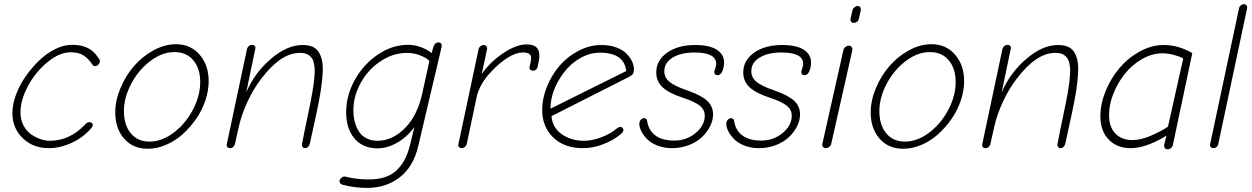

<svg xmlns="http://www.w3.org/2000/svg" viewBox="-20 -711 6056 929"><path d="M214.8 5.9Q140.6 5.9 90.3 -42.2Q40 -90.3 40 -164.1Q40 -205.1 57.1 -252Q74.2 -298.8 103.8 -341.1Q133.3 -383.3 169.4 -418.2Q205.6 -453.1 247.3 -473.6Q289.1 -494.1 327.1 -494.1Q362.8 -494.1 388.2 -485.4Q413.6 -476.6 429.4 -462.2Q445.3 -447.8 460.9 -423.8Q464.4 -420.4 462.9 -412.1Q461.4 -403.3 454.8 -397.2Q448.2 -391.1 440.9 -391.1Q432.1 -391.1 428.2 -397Q408.7 -426.8 384.8 -442.4Q360.8 -458 321.8 -458Q267.6 -458 210 -410.6Q152.3 -363.3 115.7 -295.2Q79.1 -227.1 79.1 -168Q79.1 -131.3 94.2 -103Q109.4 -74.7 132.3 -59.6Q155.3 -44.4 178 -37.1Q200.7 -29.8 220.2 -29.8Q316.9 -29.8 390.1 -106.9Q401.4 -120.1 413.1 -120.1Q419.9 -120.1 424.6 -115.7Q429.2 -111.3 429.2 -106Q429.2 -98.1 418 -86.9Q381.3 -44.9 325.7 -19.5Q270 5.9 214.8 5.9Z M694.8 8.8Q623 8.8 580.3 -40.5Q537.6 -89.8 537.6 -167Q537.6 -224.1 562.5 -283.9Q587.4 -343.8 627.7 -390.6Q668 -437.5 722.4 -467.3Q776.9 -497.1 831.5 -497.1Q902.3 -497.1 946 -446.3Q989.7 -395.5 989.7 -318.8Q989.7 -273.4 973.9 -225.6Q958 -177.7 929.4 -136.5Q900.9 -95.2 864.5 -62.3Q828.1 -29.3 783.7 -10.3Q739.3 8.8 694.8 8.8ZM703.6 -25.9Q763.7 -25.9 821.3 -69.8Q878.9 -113.8 913.8 -180.9Q948.7 -248 948.7 -314Q948.7 -379.4 915.5 -419.2Q882.3 -459 823.7 -459Q764.2 -459 706.8 -415.3Q649.4 -371.6 614.5 -304.9Q579.6 -238.3 579.6 -172.9Q579.6 -106.9 612.5 -66.4Q645.5 -25.9 703.6 -25.9Z M1093.3 5.9Q1085 5.9 1080.3 0.5Q1075.7 -4.9 1077.1 -12.2L1175.3 -475.1Q1177.7 -482.9 1184.3 -488.5Q1190.9 -494.1 1199.2 -494.1Q1208 -494.1 1212.9 -488.3Q1217.8 -482.4 1215.3 -475.1L1171.4 -264.2Q1211.9 -358.9 1290.5 -426Q1369.1 -493.2 1443.4 -493.2Q1472.7 -493.2 1492.4 -484.6Q1512.2 -476.1 1523.4 -457Q1534.7 -438 1539.1 -412.4Q1543.5 -386.7 1540.5 -346.9Q1537.6 -307.1 1530.5 -263.2Q1523.4 -219.2 1510.3 -158.2Q1481.4 -28.8 1479 -15.1Q1476.6 -6.3 1470.5 -0.2Q1464.4 5.9 1456.1 5.9Q1448.7 5.9 1444.3 0Q1439.9 -5.9 1441.4 -14.2Q1445.3 -33.7 1454.1 -78.9Q1462.9 -124 1469.2 -151.9Q1476.6 -186.5 1481.4 -211.2Q1486.3 -235.8 1491.2 -263.2Q1496.1 -290.5 1498.3 -309.3Q1500.5 -328.1 1502 -348.4Q1503.4 -368.7 1502.2 -381.8Q1501 -395 1498 -408.2Q1495.1 -421.4 1489.3 -429.2Q1483.4 -437 1475.3 -443.4Q1467.3 -449.7 1456.1 -452.4Q1444.8 -455.1 1430.2 -455.1Q1338.9 -455.1 1244.1 -330.1Q1206.5 -281.2 1178 -220Q1149.4 -158.7 1136.2 -101.1L1117.2 -16.1Q1115.7 -6.8 1108.9 -0.5Q1102.1 5.9 1093.3 5.9Z M1756.8 198.2Q1695.8 198.2 1638.7 183.1Q1621.6 179.2 1623 163.1Q1624.5 155.3 1631.8 149.2Q1639.2 143.1 1647.9 143.1Q1651.4 143.1 1665.5 146.7Q1679.7 150.4 1706.1 153.8Q1732.4 157.2 1765.6 157.2Q1810.1 157.2 1844.2 145.5Q1878.4 133.8 1901.4 110.8Q1924.3 87.9 1939.2 58.8Q1954.1 29.8 1963.9 -8.8L1984.9 -96.2Q1949.7 -47.9 1901.6 -20.5Q1853.5 6.8 1806.6 6.8Q1735.4 6.8 1695.1 -41Q1654.8 -88.9 1654.8 -168Q1654.8 -249 1697 -324.7Q1739.3 -400.4 1808.8 -447.3Q1878.4 -494.1 1953.6 -494.1Q1986.8 -494.1 2017.3 -482.7Q2047.9 -471.2 2068.8 -454.1Q2075.2 -482.9 2081.8 -494.4Q2088.4 -505.9 2102.1 -505.9Q2110.4 -505.9 2114.5 -499.8Q2118.7 -493.7 2116.7 -483.9L2003.9 -4.9Q1980 96.2 1913.8 147.2Q1847.7 198.2 1756.8 198.2ZM1806.6 -29.8Q1877.9 -29.8 1939 -90.6Q2000 -151.4 2023.9 -262.2L2057.6 -416Q2041.5 -432.6 2011.2 -443.8Q1981 -455.1 1949.7 -455.1Q1882.3 -455.1 1821.8 -415Q1761.2 -375 1725.6 -310.5Q1689.9 -246.1 1689.9 -176.8Q1689.9 -147.5 1696.5 -121.8Q1703.1 -96.2 1716.3 -75.2Q1729.5 -54.2 1752.7 -42Q1775.9 -29.8 1806.6 -29.8Z M2528.8 -496.1Q2589.8 -496.1 2589.8 -442.9Q2589.8 -422.4 2582 -390.1Q2577.1 -369.1 2558.6 -369.1Q2548.3 -369.1 2544.4 -375.2Q2540.5 -381.3 2543 -389.2Q2549.8 -417.5 2549.8 -430.2Q2549.8 -457 2511.7 -457Q2475.1 -457 2434.6 -430.7Q2394 -404.3 2357.9 -365.2Q2330.6 -337.9 2312.3 -306.2Q2293.9 -274.4 2287.6 -247.1L2237.8 -12.2Q2235.4 -4.9 2228.8 0.5Q2222.2 5.9 2213.9 5.9Q2206.1 5.9 2200.9 0.2Q2195.8 -5.4 2197.8 -12.2L2295.9 -474.1Q2297.4 -481.4 2304.9 -487.3Q2312.5 -493.2 2319.8 -493.2Q2328.6 -493.2 2333.5 -487.3Q2338.4 -481.4 2336.9 -474.1L2311 -353Q2350.6 -410.2 2413.8 -453.1Q2477.1 -496.1 2528.8 -496.1Z M2800.8 5.9Q2710 5.9 2656.7 -45.9Q2603.5 -97.7 2603.5 -178.2Q2603.5 -235.8 2627 -293Q2650.4 -350.1 2688.7 -394.3Q2727.1 -438.5 2780.3 -465.8Q2833.5 -493.2 2889.6 -493.2Q2930.7 -493.2 2962.6 -481.2Q2994.6 -469.2 3012.2 -450.7Q3029.8 -432.1 3038.6 -412.8Q3047.4 -393.6 3047.4 -376Q3047.4 -360.8 3042.5 -353.5Q3037.6 -346.2 3023.4 -338.9L2648.4 -148.9Q2652.8 -93.3 2698.2 -61.5Q2743.7 -29.8 2805.7 -29.8Q2844.2 -29.8 2887.9 -46.1Q2931.6 -62.5 2958.5 -85Q2974.1 -97.2 2981.4 -97.2Q2987.8 -97.2 2992.2 -92.3Q2996.6 -87.4 2996.6 -82Q2996.6 -72.3 2981.4 -60.1Q2946.8 -31.7 2897.9 -12.9Q2849.1 5.9 2800.8 5.9ZM2643.6 -185.1 3009.8 -367.2Q3000.5 -456.1 2882.8 -456.1Q2833.5 -456.1 2787.1 -429.7Q2740.7 -403.3 2707.5 -358.9Q2643.6 -273.9 2643.6 -185.1Z M3231.4 5.9Q3192.9 5.9 3161.1 -6.6Q3129.4 -19 3111.1 -37.8Q3092.8 -56.6 3083.3 -75.7Q3073.7 -94.7 3073.2 -110.8Q3073.2 -123 3080.3 -131.1Q3087.4 -139.2 3097.2 -139.2Q3109.4 -139.2 3111.3 -125Q3118.2 -80.1 3151.4 -55.4Q3184.6 -30.8 3242.2 -30.8Q3302.2 -30.8 3346.2 -67.6Q3390.1 -104.5 3390.1 -150.9Q3390.1 -179.7 3366.5 -199.2Q3342.8 -218.8 3282.2 -238.8Q3216.8 -260.3 3186 -288.6Q3155.3 -316.9 3155.3 -360.8Q3155.3 -418.5 3207.5 -455.8Q3259.8 -493.2 3344.2 -493.2Q3412.6 -493.2 3448 -470.5Q3483.4 -447.8 3483.4 -408.2Q3483.4 -385.7 3475.1 -366.5Q3466.8 -347.2 3452.1 -347.2Q3443.4 -347.2 3439.2 -352.5Q3435.1 -357.9 3436 -365.2Q3437 -368.7 3439.7 -376.5Q3442.4 -384.3 3443.8 -390.6Q3445.3 -397 3445.3 -401.9Q3445.3 -457 3340.3 -457Q3275.4 -457 3234.9 -432.6Q3194.3 -408.2 3194.3 -366.2Q3194.3 -335.9 3219.2 -315.2Q3244.1 -294.4 3307.1 -272.9Q3375 -249 3402.6 -222.4Q3430.2 -195.8 3430.2 -157.2Q3430.2 -128.9 3415.8 -100.1Q3401.4 -71.3 3376.5 -47.6Q3351.6 -23.9 3313.2 -9Q3274.9 5.9 3231.4 5.9Z M3652.3 5.9Q3613.8 5.9 3582 -6.6Q3550.3 -19 3532 -37.8Q3513.7 -56.6 3504.2 -75.7Q3494.6 -94.7 3494.1 -110.8Q3494.1 -123 3501.2 -131.1Q3508.3 -139.2 3518.1 -139.2Q3530.3 -139.2 3532.2 -125Q3539.1 -80.1 3572.3 -55.4Q3605.5 -30.8 3663.1 -30.8Q3723.1 -30.8 3767.1 -67.6Q3811 -104.5 3811 -150.9Q3811 -179.7 3787.4 -199.2Q3763.7 -218.8 3703.1 -238.8Q3637.7 -260.3 3606.9 -288.6Q3576.2 -316.9 3576.2 -360.8Q3576.2 -418.5 3628.4 -455.8Q3680.7 -493.2 3765.1 -493.2Q3833.5 -493.2 3868.9 -470.5Q3904.3 -447.8 3904.3 -408.2Q3904.3 -385.7 3896 -366.5Q3887.7 -347.2 3873 -347.2Q3864.3 -347.2 3860.1 -352.5Q3856 -357.9 3856.9 -365.2Q3857.9 -368.7 3860.6 -376.5Q3863.3 -384.3 3864.7 -390.6Q3866.2 -397 3866.2 -401.9Q3866.2 -457 3761.2 -457Q3696.3 -457 3655.8 -432.6Q3615.2 -408.2 3615.2 -366.2Q3615.2 -335.9 3640.1 -315.2Q3665 -294.4 3728 -272.9Q3795.9 -249 3823.5 -222.4Q3851.1 -195.8 3851.1 -157.2Q3851.1 -128.9 3836.7 -100.1Q3822.3 -71.3 3797.4 -47.6Q3772.5 -23.9 3734.1 -9Q3695.8 5.9 3652.3 5.9Z M4109.9 -600.1Q4103 -600.1 4098.4 -606Q4093.8 -611.8 4095.2 -620.1L4105 -662.1Q4106.4 -669.4 4114.5 -675.8Q4122.6 -682.1 4129.9 -682.1Q4138.7 -682.1 4142.6 -675.5Q4146.5 -668.9 4145 -661.1L4135.3 -619.1Q4133.3 -610.4 4126 -605.2Q4118.7 -600.1 4109.9 -600.1ZM3976.1 5.9Q3968.3 5.9 3962.6 0Q3957 -5.9 3959 -15.1L4061 -469.2Q4063 -478 4071 -484.1Q4079.1 -490.2 4086.9 -490.2Q4096.2 -490.2 4100.8 -483.4Q4105.5 -476.6 4104 -467.8L4002 -15.1Q4000 -5.9 3991.7 0Q3983.4 5.9 3976.1 5.9Z M4350.1 8.8Q4278.3 8.8 4235.6 -40.5Q4192.9 -89.8 4192.9 -167Q4192.9 -224.1 4217.8 -283.9Q4242.7 -343.8 4283 -390.6Q4323.2 -437.5 4377.7 -467.3Q4432.1 -497.1 4486.8 -497.1Q4557.6 -497.1 4601.3 -446.3Q4645 -395.5 4645 -318.8Q4645 -273.4 4629.2 -225.6Q4613.3 -177.7 4584.7 -136.5Q4556.2 -95.2 4519.8 -62.3Q4483.4 -29.3 4439 -10.3Q4394.5 8.8 4350.1 8.8ZM4358.9 -25.9Q4418.9 -25.9 4476.6 -69.8Q4534.2 -113.8 4569.1 -180.9Q4604 -248 4604 -314Q4604 -379.4 4570.8 -419.2Q4537.6 -459 4479 -459Q4419.4 -459 4362.1 -415.3Q4304.7 -371.6 4269.8 -304.9Q4234.9 -238.3 4234.9 -172.9Q4234.9 -106.9 4267.8 -66.4Q4300.8 -25.9 4358.9 -25.9Z M4748.5 5.9Q4740.2 5.9 4735.6 0.5Q4731 -4.9 4732.4 -12.2L4830.6 -475.1Q4833 -482.9 4839.6 -488.5Q4846.2 -494.1 4854.5 -494.1Q4863.3 -494.1 4868.2 -488.3Q4873 -482.4 4870.6 -475.1L4826.7 -264.2Q4867.2 -358.9 4945.8 -426Q5024.4 -493.2 5098.6 -493.2Q5127.9 -493.2 5147.7 -484.6Q5167.5 -476.1 5178.7 -457Q5189.9 -438 5194.3 -412.4Q5198.7 -386.7 5195.8 -346.9Q5192.9 -307.1 5185.8 -263.2Q5178.7 -219.2 5165.5 -158.2Q5136.7 -28.8 5134.3 -15.1Q5131.8 -6.3 5125.7 -0.2Q5119.6 5.9 5111.3 5.9Q5104 5.9 5099.6 0Q5095.2 -5.9 5096.7 -14.2Q5100.6 -33.7 5109.4 -78.9Q5118.2 -124 5124.5 -151.9Q5131.8 -186.5 5136.7 -211.2Q5141.6 -235.8 5146.5 -263.2Q5151.4 -290.5 5153.6 -309.3Q5155.8 -328.1 5157.2 -348.4Q5158.7 -368.7 5157.5 -381.8Q5156.2 -395 5153.3 -408.2Q5150.4 -421.4 5144.5 -429.2Q5138.7 -437 5130.6 -443.4Q5122.6 -449.7 5111.3 -452.4Q5100.1 -455.1 5085.4 -455.1Q4994.1 -455.1 4899.4 -330.1Q4861.8 -281.2 4833.3 -220Q4804.7 -158.7 4791.5 -101.1L4772.5 -16.1Q4771 -6.8 4764.2 -0.5Q4757.3 5.9 4748.5 5.9Z M5451.2 5.9Q5384.3 5.9 5344.2 -36.1Q5304.2 -78.1 5304.2 -148.9Q5304.2 -208.5 5329.6 -270.5Q5355 -332.5 5396.5 -381.6Q5438 -430.7 5494.9 -461.9Q5551.8 -493.2 5610.4 -493.2Q5681.6 -493.2 5749 -454.1L5655.3 -11.2Q5653.3 -1 5646 5.1Q5638.7 11.2 5629.9 11.2Q5620.6 11.2 5616 5.1Q5611.3 -1 5613.3 -12.2L5624 -55.2Q5588.4 -31.2 5540.5 -12.7Q5492.7 5.9 5451.2 5.9ZM5458 -33.2Q5500 -33.2 5549.1 -54.4Q5598.1 -75.7 5631.3 -98.1L5705.1 -428.2Q5689.5 -437.5 5659.9 -445.3Q5630.4 -453.1 5605 -453.1Q5554.7 -453.1 5506.1 -425.3Q5457.5 -397.5 5423.1 -354.5Q5388.7 -311.5 5367.4 -258.5Q5346.2 -205.6 5346.2 -155.8Q5346.2 -95.7 5377.2 -64.5Q5408.2 -33.2 5458 -33.2Z M5851.1 5.9Q5844.2 5.9 5838.9 0.7Q5833.5 -4.4 5835 -12.2L5975.1 -670.9Q5976.6 -679.2 5983.9 -685.1Q5991.2 -690.9 5999 -690.9Q6006.3 -690.9 6011 -685.1Q6015.6 -679.2 6014.2 -670.9L5874 -11.2Q5872.6 -4.4 5866 0.7Q5859.4 5.9 5851.1 5.9Z"/></svg>

Font: Comic Neue Light
Style: Italic
Weight: 300
Italic angle: -12°
Designer: Craig Rozynski
Foundry: Craig Rozynski
Version: Version 2.003;hotconv 1.0.109;makeotfexe 2.5.65596